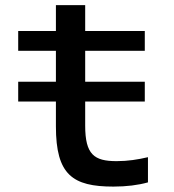

<svg xmlns="http://www.w3.org/2000/svg" viewBox="-20 -696 660 728"><path d="M410 11.5C459.5 11.5 503.5 6 541 -4.5V-100C502.5 -91 465 -85 422 -85C337 -85 303 -110 303 -219.5V-311H529V-386H303V-503.5H529V-578.5H303V-676.5H192V-578.5H49V-503.5H192V-386H49V-311H192V-216.5C192 -33 255.5 11.5 410 11.5Z"/></svg>

Font: Monaspace Neon Medium
Style: Regular
Weight: 500
Designer: Riley Cran & the Lettermatic Team
Foundry: Lettermatic
Version: Version 1.200 (Monaspace Neon)